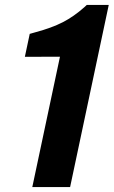

<svg xmlns="http://www.w3.org/2000/svg" viewBox="-20 -760 462 780"><path d="M332.6 -740H421.8L264.8 0H111.2L223.6 -529.6L81 -529.2L100.8 -622.4L124.8 -629.2Q190.4 -646.8 235.2 -669.8Q280 -692.8 323.4 -731.4Z"/></svg>

Font: Be Vietnam Pro Variable Thin
Style: Italic
Weight: 100
Italic angle: -12°
Designer: Lam Bao, Tony Le, Vietanh Nguyen
Foundry: Yellow Type Foundry
Version: Version 1.002